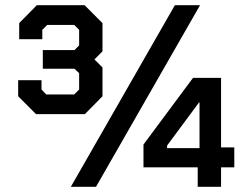

<svg xmlns="http://www.w3.org/2000/svg" viewBox="-20 -720 973 740"><path d="M50 -349V-411H140V-375L158 -356H266L285 -375V-438L267 -455H145V-527H267L285 -545V-605L266 -624H162L143 -605V-569H54V-631L122 -700H306L375 -631V-522L344 -491L375 -460V-349L307 -280H119ZM742 -75H533V-163L724 -420H832V-152H883V-75H832V0H742ZM749 -149V-325H747L624 -159V-149ZM751 -700 350 0H253L654 -700Z"/></svg>

Font: Chakra Petch Medium
Style: Regular
Weight: 500
Designer: Katatrad Aksorn Co.,Ltd.
Foundry: Cadson Demak Co.,Ltd.
Version: Version 1.000; ttfautohint (v1.6)